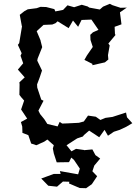

<svg xmlns="http://www.w3.org/2000/svg" viewBox="-20 -738 731 1010"><path d="M263 177 197 201 234 239 280 244 311 217 345 218 343 227 399 251 433 252 463 231 491 189 466 163 476 133 507 96 482 78 466 48 422 52V51L380 45L356 58L330 26L386 -10L416 -20L422 -28L449 -51L502 -16L530 -55L548 -24L579 -45L610 -55L644 -71L676 -90L648 -121L643 -146L581 -126L572 -123L535 -118L508 -107L484 -124L443 -130L421 -99L395 -92L335 -89L307 -88L294 -97L283 -73L229 -86L213 -111L191 -138L182 -156L209 -208L197 -214L176 -277L175 -294L186 -323L190 -334L201 -367L176 -419L178 -430L202 -490L193 -525L194 -524L173 -574L209 -607L255 -609L272 -616L283 -626L341 -590L364 -630L391 -597L409 -633L461 -635L498 -581L469 -568L455 -555L456 -528L468 -491L437 -446L424 -423L466 -402V-395L532 -410L550 -425L548 -448L557 -499L550 -509L590 -557L585 -555L583 -597L619 -610L611 -673L647 -698L614 -697L571 -711L558 -718L522 -703L505 -688L450 -698L441 -704L410 -713L370 -700L335 -710L312 -686L271 -678L266 -690L223 -701L193 -702L173 -695L126 -689L108 -679L84 -660L95 -600L96 -601L81 -511L74 -502L94 -458L88 -445L102 -405L74 -372L110 -331L82 -305L83 -294L82 -239L92 -226L107 -209L91 -162L123 -114L90 -96L97 -72L98 -39L129 -27L144 17L171 26L213 7L229 -4L263 26L258 43L263 69L278 115L279 116L343 115L355 91L369 103L400 149L391 179L295 162L299 177Z"/></svg>

Font: チョークS
Style: Regular
Weight: 400
Designer: [Stick] Fontworks Inc.
Foundry: [Stick] Fontworks Inc.
Version: Version 1.200;FEAKit 1.0